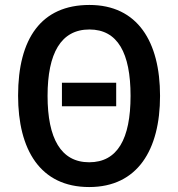

<svg xmlns="http://www.w3.org/2000/svg" viewBox="-20 -745 719 775"><path d="M626 -358C626 -577 535 -725 341 -725C147 -725 53 -590 53 -359C53 -141 142 10 340 10C535 10 626 -140 626 -358ZM172 -358C172 -530 226 -626 341 -626C455 -626 507 -531 507 -358C507 -184 454 -90 340 -90C226 -90 172 -186 172 -358ZM449 -411H230V-316H449Z"/></svg>

Font: Noto Sans UI SemiCondensed Medium
Style: Regular
Weight: 500
Width: 4
Designer: Monotype Design Team
Foundry: Monotype Imaging Inc.
Version: Version 1.901